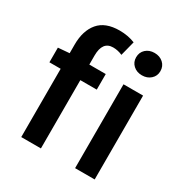

<svg xmlns="http://www.w3.org/2000/svg" viewBox="-167 -846 930 974"><g transform="rotate(30 298.0 -359.0)"><path d="M92.8 0V-399.9H26.9V-485.8L92.8 -491.2V-542Q92.8 -623 132.6 -670.4Q172.4 -717.8 255.9 -717.8Q304.7 -717.8 346.2 -701.2L324.2 -615.2Q297.4 -627 270 -627Q208 -627 208 -543.9V-491.2H304.2V-399.9H208V0ZM408.2 0V-491.2H522.9V0ZM395 -642.1Q395 -671.4 415 -689.7Q435.1 -708 465.8 -708Q496.6 -708 516.8 -689.7Q537.1 -671.4 537.1 -642.1Q537.1 -613.8 516.8 -595.5Q496.6 -577.1 465.8 -577.1Q435.1 -577.1 415 -595.5Q395 -613.8 395 -642.1Z"/></g></svg>

Font: Toshiba Sans Medium
Style: Regular
Weight: 500
Designer: Paul D. Hunt
Foundry: Toshiba Corporation
Version: Version 2.020;PS 2.0;hotconv 1.0.86;makeotf.lib2.5.63406